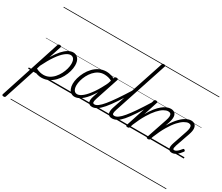

<svg xmlns="http://www.w3.org/2000/svg" viewBox="-361 -1608 3135 2716"><g transform="rotate(30 1206.5 -250.0)"><path d="M-106 515Q-119 515 -126 508.5Q-133 502 -129 491L191 -494Q195 -506 201 -510.5Q207 -515 221 -515Q238 -515 244 -509.5Q250 -504 247 -492L181 -293Q228 -371 272.5 -421Q317 -471 359 -495Q401 -519 441 -519Q492 -519 523 -479.5Q554 -440 554 -371Q554 -325 539.5 -272.5Q525 -220 497 -168.5Q469 -117 428 -75Q387 -33 336 -8Q285 17 223 17Q192 17 157.5 7.5Q123 -2 94 -22L-75 496Q-78 506 -84.5 510.5Q-91 515 -106 515ZM108 -64Q144 -45 173.5 -38.5Q203 -32 230 -32Q279 -32 320.5 -53.5Q362 -75 394.5 -111.5Q427 -148 450 -192.5Q473 -237 485 -282Q497 -327 497 -365Q497 -396 489.5 -419.5Q482 -443 466 -456Q450 -469 427 -469Q388 -469 339 -430Q290 -391 236 -313.5Q182 -236 125 -120ZM0 490H595V500H0ZM0 -20H595V0H0ZM0 -505H595V-500H0ZM0 -1010H595V-1000H0Z M765 17Q732 17 706.5 -1Q681 -19 667 -52.5Q653 -86 653 -131Q653 -175 667.5 -227.5Q682 -280 709.5 -331.5Q737 -383 777.5 -425.5Q818 -468 870 -493.5Q922 -519 985 -519Q1021 -519 1061 -507Q1101 -495 1133 -472L1119 -428Q1076 -454 1041 -461.5Q1006 -469 976 -469Q927 -469 885.5 -447.5Q844 -426 811.5 -390Q779 -354 756 -309.5Q733 -265 721 -220Q709 -175 709 -136Q709 -106 717 -82.5Q725 -59 740.5 -46Q756 -33 779 -33Q819 -33 869.5 -75Q920 -117 977.5 -200Q1035 -283 1093 -407L1111 -369Q1048 -236 988 -150.5Q928 -65 872 -24Q816 17 765 17ZM1052 17Q1025 17 1009.5 7Q994 -3 987.5 -20.5Q981 -38 983 -62.5Q985 -87 995 -116L1118 -494Q1123 -506 1129.5 -510.5Q1136 -515 1149 -515Q1167 -515 1172 -508Q1177 -501 1173 -489L1050 -117Q1035 -71 1037.5 -51Q1040 -31 1065 -31Q1075 -31 1079.5 -23.5Q1084 -16 1082.5 -7Q1081 2 1073.5 9.5Q1066 17 1052 17ZM595 490H1230V500H595ZM595 -20H1230V0H595ZM595 -505H1230V-500H595ZM595 -1010H1230V-1000H595Z M1052 17Q1041 17 1036 9.5Q1031 2 1032.5 -7Q1034 -16 1042.5 -23.5Q1051 -31 1066 -31Q1091 -31 1124 -55.5Q1157 -80 1201.5 -133.5Q1246 -187 1306 -274.5Q1366 -362 1445 -489Q1451 -499 1460.5 -498Q1470 -497 1475.5 -489Q1481 -481 1475 -472Q1394 -336 1331.5 -242.5Q1269 -149 1220 -91.5Q1171 -34 1130.5 -8.5Q1090 17 1052 17ZM1230 490V500ZM1230 -20V0ZM1230 -505V-500ZM1230 -1010V-1000Z M1377 17Q1349 17 1332 7Q1315 -3 1308.5 -21Q1302 -39 1304 -63.5Q1306 -88 1315 -117L1605 -994Q1609 -1006 1615 -1010.5Q1621 -1015 1635 -1015Q1651 -1015 1657.5 -1009Q1664 -1003 1659 -991L1371 -118Q1356 -72 1359 -51.5Q1362 -31 1390 -31Q1401 -31 1405.5 -23.5Q1410 -16 1408.5 -7Q1407 2 1399 9.5Q1391 17 1377 17ZM1230 490H1554V500H1230ZM1230 -20H1554V0H1230ZM1230 -505H1554V-500H1230ZM1230 -1010H1554V-1000H1230Z M1376 17Q1365 17 1360 9.5Q1355 2 1356.5 -7Q1358 -16 1366.5 -23.5Q1375 -31 1390 -31Q1418 -31 1451 -54.5Q1484 -78 1527.5 -130Q1571 -182 1629 -267Q1687 -352 1764 -476Q1770 -486 1779.5 -485Q1789 -484 1794.5 -476Q1800 -468 1794 -459Q1709 -318 1648 -225.5Q1587 -133 1541 -80Q1495 -27 1456 -5Q1417 17 1376 17ZM1554 490V500ZM1554 -20V0ZM1554 -505V-500ZM1554 -1010V-1000Z M2353 15Q2329 15 2314.5 5Q2300 -5 2295.5 -22.5Q2291 -40 2294.5 -64Q2298 -88 2308 -117L2385 -344Q2399 -386 2400.5 -413.5Q2402 -441 2390.5 -455Q2379 -469 2353 -469Q2323 -469 2283 -445.5Q2243 -422 2197.5 -372Q2152 -322 2104 -241Q2056 -160 2009 -44H1985Q2025 -162 2073 -251Q2121 -340 2172.5 -400Q2224 -460 2273.5 -489.5Q2323 -519 2367 -519Q2405 -519 2428 -499.5Q2451 -480 2455 -440.5Q2459 -401 2438 -340L2356 -103Q2348 -78 2346.5 -63Q2345 -48 2349.5 -41Q2354 -34 2364 -34Q2382 -34 2400 -45.5Q2418 -57 2434.5 -75Q2451 -93 2464 -109Q2471 -117 2476.5 -118Q2482 -119 2489 -113Q2500 -106 2501 -99.5Q2502 -93 2498 -86Q2486 -69 2464.5 -45Q2443 -21 2414.5 -3Q2386 15 2353 15ZM1630 15Q1618 15 1610 10Q1602 5 1606 -6L1765 -494Q1769 -506 1775 -510.5Q1781 -515 1794 -515Q1811 -515 1817 -509Q1823 -503 1819 -491L1746 -265Q1784 -334 1823 -383Q1862 -432 1899.5 -462Q1937 -492 1971 -505.5Q2005 -519 2034 -519Q2074 -519 2097.5 -499.5Q2121 -480 2124.5 -440.5Q2128 -401 2108 -340L1996 -4Q1992 6 1986 10.5Q1980 15 1965 15Q1953 15 1945 10Q1937 5 1941 -6L2055 -344Q2069 -386 2070.5 -413.5Q2072 -441 2060 -455Q2048 -469 2020 -469Q1989 -469 1949.5 -446.5Q1910 -424 1865 -374.5Q1820 -325 1772 -245.5Q1724 -166 1677 -53L1661 -4Q1658 6 1651.5 10.5Q1645 15 1630 15ZM1554 490H2543V500H1554ZM1554 -20H2543V0H1554ZM1554 -505H2543V-500H1554ZM1554 -1010H2543V-1000H1554Z"/></g></svg>

Font: Playwrite NZ Guides
Style: Regular
Weight: 400
Designer: Veronika Burian, José Scaglione
Foundry: TypeTogether
Version: Version 1.003